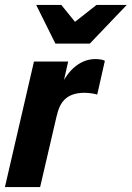

<svg xmlns="http://www.w3.org/2000/svg" viewBox="-27 -760 535 780"><path d="M-7 0 111 -510H250L222 -387H226L136 0ZM204 -290 213 -397Q242 -461 279.5 -490.5Q317 -520 360 -520Q371 -520 381.5 -518.5Q392 -517 399 -513L368 -376Q358 -379 343 -381Q328 -383 316 -383Q269 -383 241.5 -361Q214 -339 204 -290ZM198 -583 120 -740H222L321 -618H210L365 -740H488L338 -583Z"/></svg>

Font: Instrument Sans SemiCondensed
Style: Bold Italic
Weight: 700
Width: 4
Italic angle: -13°
Designer: Rodrigo Fuenzalida
Foundry: fragTYPE
Version: Version 1.000;gftools[0.9.28]